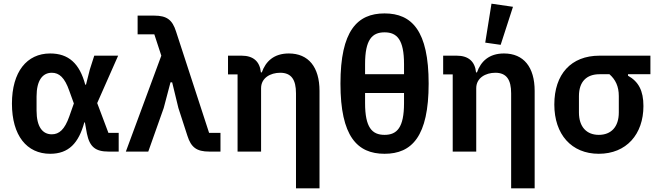

<svg xmlns="http://www.w3.org/2000/svg" viewBox="-20 -825 3583 1045"><path d="M626 -102H570L509 -264L623 -522H493L469 -447L448 -364H444C413 -480 353 -534 253 -534C126 -534 45 -434 45 -261C45 -87 126 12 253 12C354 12 408 -46 439 -159H442L453 -98C468 -25 500 0 571 0H626ZM262 -94C212 -94 179 -134 179 -223V-300C179 -388 212 -429 262 -429C302 -429 332 -403 357 -331L382 -262L357 -191C332 -120 302 -94 262 -94Z M858 -522 665 0H787L871 -237L908 -377H917L951 -237L1000 -86C1020 -23 1050 0 1119 0H1180V-102H1118L938 -654C918 -717 888 -740 819 -740H729V-638H820Z M1401 0V-345C1401 -401 1452 -429 1505 -429C1566 -429 1591 -391 1591 -317V200H1719V-330C1719 -460 1659 -534 1552 -534C1471 -534 1426 -491 1405 -431H1400C1394 -491 1358 -522 1295 -522H1221V-420H1273V0Z M2073 -752C1924 -752 1833 -657 1833 -370C1833 -83 1924 12 2073 12C2222 12 2313 -83 2313 -370C2313 -657 2222 -752 2073 -752ZM1967 -476C1967 -609 2005 -649 2073 -649C2141 -649 2179 -609 2179 -476V-421H1967ZM2073 -91C2005 -91 1967 -131 1967 -264V-319H2179V-264C2179 -131 2141 -91 2073 -91Z M2772 -788 2655 -805 2621 -593 2705 -581ZM2572 0V-345C2572 -401 2623 -429 2676 -429C2737 -429 2762 -391 2762 -317V200H2890V-330C2890 -460 2830 -534 2723 -534C2642 -534 2597 -491 2576 -431H2571C2565 -491 2529 -522 2466 -522H2392V-420H2444V0Z M3520 -421V-522H3243C3088 -522 2997 -421 2997 -256C2997 -94 3090 12 3239 12C3389 12 3482 -94 3482 -248C3482 -332 3455 -381 3398 -413V-421ZM3297 -421C3330 -392 3348 -355 3348 -302V-213C3348 -134 3306 -91 3239 -91C3173 -91 3131 -134 3131 -213V-302C3131 -381 3173 -421 3243 -421Z"/></svg>

Font: Braiins Sans SemiBold
Style: Regular
Weight: 600
Designer: Mike Abbink, Paul van der Laan, Pieter van Rosmalen, Jiri Chlebus, Lubos Buracinsky
Foundry: Bold Monday, Sudetype
Version: Version 1.000;hotconv 1.0.109;makeotfexe 2.5.65596